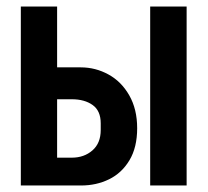

<svg xmlns="http://www.w3.org/2000/svg" viewBox="-20 -570 640 590"><path d="M44 -550H155.5V-363H228Q273.5 -363 313.2 -341.2Q353 -319.5 377.2 -277Q401.5 -234.5 401.5 -176Q401.5 -117 377.8 -77.5Q354 -38 315 -19Q276 0 229 0H44ZM289.5 -170.5V-191Q289.5 -229.5 264.8 -247.2Q240 -265 200.5 -265H155.5V-85.5H200.5Q238.5 -85.5 264 -107.8Q289.5 -130 289.5 -170.5ZM441.5 -550H553.5V0H441.5Z"/></svg>

Font: JuliaMono ExtraBold
Style: Regular
Weight: 800
Monospace: yes
Designer: cormullion
Foundry: corm
Version: Version 0.055; ttfautohint (v1.8.4)